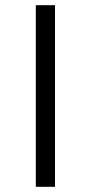

<svg xmlns="http://www.w3.org/2000/svg" viewBox="-20 -720 350 740"><path d="M118 0V-700H192V0Z"/></svg>

Font: Montserrat
Style: Regular
Weight: 400
Designer: Julieta Ulanovsky
Foundry: Julieta Ulanovsky
Version: Version 9.000; ttfautohint (v1.8.4.7-5d5b)